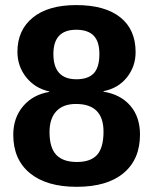

<svg xmlns="http://www.w3.org/2000/svg" viewBox="-20 -718 596 748"><path d="M525.4 -193.8Q525.4 -97.2 461.4 -43.7Q397.5 9.8 278.8 9.8Q161.1 9.8 96.4 -43.5Q31.7 -96.7 31.7 -192.9Q31.7 -258.8 69.8 -304Q107.9 -349.1 171.9 -359.9V-361.8Q116.2 -374 82 -417Q47.9 -460 47.9 -516.1Q47.9 -600.6 107.7 -649.4Q167.5 -698.2 276.9 -698.2Q388.7 -698.2 448.5 -650.6Q508.3 -603 508.3 -515.1Q508.3 -459 474.4 -416.5Q440.4 -374 383.3 -362.8V-360.8Q449.7 -350.1 487.5 -306.4Q525.4 -262.7 525.4 -193.8ZM367.2 -507.8Q367.2 -556.6 344.7 -579.3Q322.3 -602.1 276.9 -602.1Q188 -602.1 188 -507.8Q188 -409.2 277.8 -409.2Q322.8 -409.2 345 -432.1Q367.2 -455.1 367.2 -507.8ZM383.3 -205.1Q383.3 -313 275.9 -313Q226.1 -313 199.5 -284.7Q172.9 -256.3 172.9 -203.1Q172.9 -142.6 199.2 -114.7Q225.6 -86.9 279.8 -86.9Q333 -86.9 358.2 -114.7Q383.3 -142.6 383.3 -205.1Z"/></svg>

Font: Liberation Sans
Style: Bold
Weight: 700
Designer: Steve Matteson
Foundry: Ascender Corporation
Version: Version 2.1.5